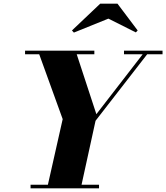

<svg xmlns="http://www.w3.org/2000/svg" viewBox="-20 -1026 906 1046"><path d="M236.5 0 321.5 -377 186.5 -750H391.5L505 -404L771 -748H795.5L500.5 -368L420 0ZM146.5 0V-19.5H519.5V0ZM116.5 -730.5V-750H494V-730.5ZM655.5 -730.5V-750H865.5V-730.5ZM382.5 -848.5 372 -860 526 -1006H620L730 -860L720 -849.5L570.5 -924.5Z"/></svg>

Font: Bodoni Moda 11pt ExtraBold
Style: Italic
Weight: 800
Italic angle: -13°
Version: Version 2.004